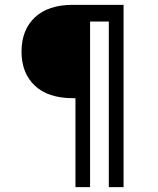

<svg xmlns="http://www.w3.org/2000/svg" viewBox="-20 -648 653 794"><path d="M282 -242Q178.5 -242 123.8 -294Q69 -346 69 -434.5Q69 -523.5 123.8 -575.8Q178.5 -628 282 -628H474.5V-559H328.5V-242ZM292 126V-628H352.5V126ZM430 126V-628H491V126Z"/></svg>

Font: Karla ExtraLight
Style: Regular
Weight: 400
Version: Version 2.001